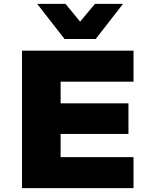

<svg xmlns="http://www.w3.org/2000/svg" viewBox="-20 -965 783 985"><path d="M93 0V-705H665V-546H291V-435H639V-278H291V-159H665V0ZM311 -765 171 -945H316L391 -854L467 -945H611L471 -765Z"/></svg>

Font: Nunito Sans 7pt SemiExpanded Black
Style: Regular
Weight: 900
Width: 6
Designer: Vernon Adams
Foundry: Vernon Adams
Version: Version 3.101;gftools[0.9.27]